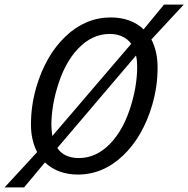

<svg xmlns="http://www.w3.org/2000/svg" viewBox="-76 -746 821 837"><path d="M82 -365Q123 -505 210 -587.5Q297 -670 407 -670Q450 -670 486.5 -657Q523 -644 550 -618L639 -726H725L584 -574Q597 -549 604 -518.5Q611 -488 611 -453Q611 -411 605.5 -371.5Q600 -332 588 -290Q547 -150 460 -67.5Q373 15 263 15Q220 15 183.5 1.5Q147 -12 120 -38L29 71H-56L86 -83Q73 -108 66 -138Q59 -168 59 -202Q59 -244 64.5 -283.5Q70 -323 82 -365ZM172 -359Q160 -318 154 -277.5Q148 -237 148 -201Q148 -191 149 -179.5Q150 -168 152 -153L496 -555Q481 -576 457 -587Q433 -598 402 -598Q326 -598 265 -534.5Q204 -471 172 -359ZM268 -57Q344 -57 405 -120.5Q466 -184 498 -296Q510 -337 516 -377.5Q522 -418 522 -454Q522 -467 521 -479Q520 -491 517 -504L174 -101Q188 -79 212 -68Q236 -57 268 -57Z"/></svg>

Font: Intel One Mono
Style: Italic
Weight: 400
Italic angle: -16°
Monospace: yes
Designer: Fred Shallcrass
Foundry: Frere-Jones Type LLC
Version: Version 1.400;hotconv 1.1.0;makeotfexe 2.6.0;FJTRelease1.4